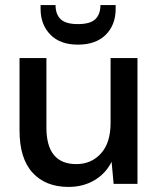

<svg xmlns="http://www.w3.org/2000/svg" viewBox="-20 -725 630 757"><path d="M250 12Q160 12 108.5 -44Q57 -100 57 -211V-496H163V-222Q163 -78 281 -78Q340 -78 378 -120Q416 -162 416 -240V-496H522V0H428L420 -87Q397 -41 352.5 -14.5Q308 12 250 12ZM287 -549Q217 -549 178.5 -588.5Q140 -628 140 -690V-705H199Q199 -669 219 -649.5Q239 -630 287 -630Q336 -630 356 -649.5Q376 -669 376 -705H436V-690Q436 -627 397 -588Q358 -549 287 -549Z"/></svg>

Font: Ultramarine Medium
Style: Regular
Weight: 500
Designer: Colophon Foundry, Jonny Pinhorn
Foundry: Colophon Foundry
Version: Version 1.200; ttfautohint (v1.8.3)